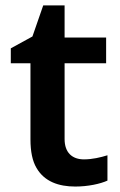

<svg xmlns="http://www.w3.org/2000/svg" viewBox="-20 -681 446 711"><path d="M291 -90.8C248 -90.8 219.2 -115.2 219.2 -166V-446.8H373V-542H219.2V-661.1H140.1L100.1 -545.9L20 -502V-446.8H92.8V-165C92.8 -119.6 100.1 -84.5 115.2 -59.1C144.5 -8.3 197.8 9.8 258.8 9.8C305.7 9.8 351.1 0 377.9 -12.2V-106C352.5 -98.1 321.8 -90.8 291 -90.8Z"/></svg>

Font: Noto Reveo Sans
Style: Regular
Weight: 600
Designer: Monotype Design Team
Foundry: Monotype Imaging Inc.
Version: Version 2.007